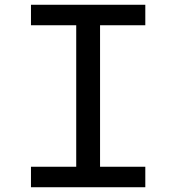

<svg xmlns="http://www.w3.org/2000/svg" viewBox="-20 -786 740 806"><path d="M110 -86V0H590V-86H400V-680H590V-766H110V-680H300V-86Z"/></svg>

Font: Kawkab Mono Light
Style: Bold
Weight: 400
Monospace: yes
Designer: Abdullah Arif
Foundry: Abdullah Arif
Version: Version 1.000;PS 000.500;hotconv 1.0.88;makeotf.lib2.5.64775